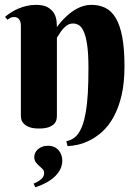

<svg xmlns="http://www.w3.org/2000/svg" viewBox="-20 -527 578 799"><path d="M348.1 -243.2Q348.1 -304.7 342.5 -341.6Q336.9 -378.4 327.6 -397.7Q318.4 -417 307.1 -423.1Q295.9 -429.2 284.2 -429.2Q270 -429.2 259 -421.6Q248 -414.1 240 -404.3Q231.9 -394.5 226.3 -384.8Q220.7 -375 216.8 -370.1V-43.9Q216.8 -37.6 214.8 -28.6Q212.9 -19.5 205.3 -11.5Q197.8 -3.4 182.9 2.2Q168 7.8 142.1 7.8Q116.2 7.8 101.3 1.7Q86.4 -4.4 78.6 -12.7Q70.8 -21 68.8 -29.8Q66.9 -38.6 66.9 -43.9V-420.9Q66.9 -435.1 60.3 -445.6Q53.7 -456.1 38.1 -456.1Q29.8 -456.1 23.9 -453.1Q18.1 -450.2 11.2 -444.8L1 -457Q12.2 -466.3 26.1 -475.3Q40 -484.4 56.2 -491.2Q72.3 -498 90.8 -502.4Q109.4 -506.8 129.9 -506.8Q161.6 -506.8 179.2 -496.3Q196.8 -485.8 205.1 -471.2Q213.4 -456.5 215.1 -440.7Q216.8 -424.8 216.8 -414.1Q234.9 -439.9 257.8 -460.4Q267.1 -469.2 278.6 -477.5Q290 -485.8 303 -492.4Q315.9 -499 330.3 -502.9Q344.7 -506.8 359.9 -506.8Q393.1 -506.8 418.7 -494.1Q444.3 -481.4 461.9 -451.7Q479.5 -421.9 488.8 -372.8Q498 -323.7 498 -251Q498 -180.2 485.4 -127.9Q472.7 -75.7 452.1 -39.1Q431.6 -2.4 405.8 20.8Q379.9 43.9 353.5 57.1Q327.1 70.3 303 75.4Q278.8 80.6 261.2 81.1L255.9 61Q270.5 57.6 283 50.3Q295.4 43 305.7 28.8Q315.9 14.6 323.7 -7.1Q331.5 -28.8 337.2 -61.5Q342.8 -94.2 345.5 -138.9Q348.1 -183.6 348.1 -243.2ZM119.6 237.3Q133.3 231.4 141.8 225.8Q150.4 220.2 155.3 214.6Q160.2 209 161.9 203.6Q163.6 198.2 163.6 192.4Q163.6 183.1 157.2 176.5Q150.9 169.9 143.1 163.3Q135.3 156.7 128.9 148.2Q122.6 139.6 122.6 126.5Q122.6 118.7 126 110.4Q129.4 102.1 136.5 95.2Q143.6 88.4 154.3 84Q165 79.6 179.7 79.6Q194.8 79.6 206.1 85Q217.3 90.3 224.6 99.1Q231.9 107.9 235.6 118.9Q239.3 129.9 239.3 140.6Q239.3 160.2 231 177Q222.7 193.8 208 207.8Q193.4 221.7 172.9 232.9Q152.3 244.1 127.4 252.4Z"/></svg>

Font: Berkshire Swash
Style: Regular
Weight: 400
Designer: Astigmatic (AOETI)
Foundry: Astigmatic (AOETI)
Version: Version 1.001